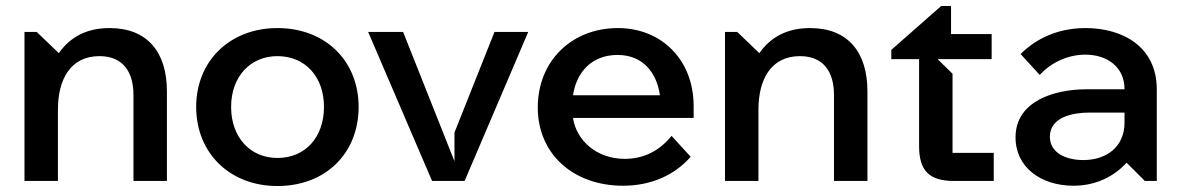

<svg xmlns="http://www.w3.org/2000/svg" viewBox="-20 -606 3949 643"><path d="M62 0H174V-239C174 -340 216 -418 313 -418C392 -418 427 -365 427 -288V0H539V-300C539 -431 474 -512 347 -512C270 -512 215 -482 177 -428L103 -499H62Z M909 17C1070 17 1181 -92 1181 -248C1181 -402 1070 -512 909 -512C750 -512 637 -402 637 -248C637 -93 750 17 909 17ZM909 -77C819 -77 754 -145 754 -248C754 -350 819 -418 909 -418C1003 -418 1065 -348 1065 -248C1065 -147 1003 -77 909 -77Z M1427 0H1536L1749 -499H1636L1502 -162V-66L1330 -499H1213Z M2067 16C2162 16 2241 -21 2293 -81L2229 -151C2188 -100 2135 -74 2072 -74C1978 -74 1910 -136 1899 -211H2303V-251C2303 -404 2197 -512 2049 -512C1896 -512 1781 -403 1781 -246C1781 -91 1899 16 2067 16ZM2190 -287H1899C1910 -362 1960 -422 2048 -422C2135 -422 2180 -360 2190 -287Z M2408 0H2520V-239C2520 -340 2562 -418 2659 -418C2738 -418 2773 -365 2773 -288V0H2885V-300C2885 -431 2820 -512 2693 -512C2616 -512 2561 -482 2523 -428L2449 -499H2408Z M3175 0H3308V-94H3170V-359L3120 -408H3301V-492H3165V-586H3132L2965 -439V-408H3058V-117C3058 -34 3092 0 3175 0Z M3575 16C3638 16 3702 -6 3753 -61L3814 0H3854V-307C3854 -450 3739 -512 3616 -512C3533 -512 3457 -484 3398 -425L3462 -355C3504 -401 3562 -423 3615 -423C3685 -423 3746 -384 3746 -307H3618C3514 -307 3381 -269 3381 -146C3381 -45 3467 16 3575 16ZM3608 -70C3548 -70 3496 -95 3496 -148C3496 -216 3577 -229 3629 -229H3746V-196C3746 -111 3682 -70 3608 -70Z"/></svg>

Font: LaHaus Display SemiBold
Style: Regular
Weight: 600
Designer: We are Make, BastardaType, Dalton Maag Ltd
Foundry: BastardaType, Dalton Maag Ltd
Version: Version 3.100;Glyphs 3.3 (3331)